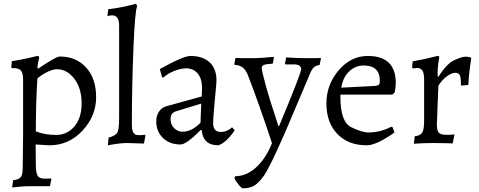

<svg xmlns="http://www.w3.org/2000/svg" viewBox="-20 -762 2554 1023"><path d="M283.2 -393.1Q263.2 -393.1 234.1 -379.6Q205.1 -366.2 179.2 -344.2Q170.9 -213.4 170.9 -62Q219.7 -43 278.8 -43Q337.9 -43 376.5 -88.4Q415 -133.8 415 -211.9Q415 -290 376.5 -341.6Q337.9 -393.1 283.2 -393.1ZM150.9 230Q104.5 230 82 232.9Q60.1 235.8 44.9 236.8L49.8 198.2Q82 194.3 91.6 180.9Q101.1 167.5 101.1 126L103 -40V-337.9Q103 -372.1 92 -385.5Q81.1 -398.9 54.2 -398.9H43L40 -402.8L43 -436Q90.3 -443.4 126.5 -451.7Q162.1 -460 183.1 -464.8L189 -457Q181.6 -427.2 179.2 -402.8L183.1 -396Q277.8 -460.9 298.8 -460.9Q384.8 -460.9 438.5 -402.6Q492.2 -344.2 492.2 -244.1Q492.2 -144 419.4 -65.9Q346.7 12.2 243.2 12.2Q231.4 12.2 169.9 7.8L170.9 110.8Q170.9 156.7 179.9 173.3Q189 189.9 217.8 189.9L252 189L253.9 191.9L246.1 230Z M735.8 -42Q738.3 -42 752.9 -43.9L754.9 -40L747.1 2.9L657.7 0Q619.1 0 554.7 12.2L558.6 -28.8Q599.1 -39.6 606.9 -59.6Q614.7 -79.6 614.7 -134.8V-626Q614.7 -680.2 577.6 -680.2Q565.9 -680.2 552.7 -675.8Q552.7 -684.1 554.7 -693.8L556.6 -712.9Q627.9 -720.7 704.6 -742.2L710.9 -729Q699.2 -705.6 690.9 -503.9Q682.6 -302.2 682.6 -98.1Q682.6 -68.4 690.7 -55.2Q698.7 -42 717.8 -42Z M952.1 -60.1Q1001 -60.1 1048.3 -107.9L1052.2 -210L917.5 -168.9Q888.7 -160.2 888.7 -128.9Q888.7 -97.7 908.2 -78.9Q927.7 -60.1 952.1 -60.1ZM942.4 7.8Q883.8 7.8 848.1 -26.9Q812.5 -61.5 812.5 -116.2Q812.5 -145 826.9 -167Q841.3 -189 865.7 -195.8L1054.7 -248L1056.6 -292Q1056.6 -342.8 1033.4 -370.4Q1010.3 -397.9 971.7 -397.9Q933.1 -397.9 884.3 -373Q865.2 -361.8 848.6 -348.1L843.3 -351.1L831.5 -394Q957 -463.9 994.6 -463.9Q1060.5 -463.9 1096.9 -429.9Q1133.3 -396 1133.3 -335Q1133.3 -320.8 1130.4 -292Q1127.4 -263.2 1124.5 -228.5Q1121.6 -193.8 1118.7 -160.4Q1115.7 -127 1115.7 -105Q1115.7 -59.1 1156.2 -59.1Q1191.4 -59.1 1216.3 -84L1230.5 -67.9Q1186 -2 1143.6 12.2Q1061.5 12.2 1054.7 -68.8L1050.3 -69.8Q972.7 7.8 942.4 7.8Z M1584.5 -393.1Q1584.5 -418.9 1546.4 -418.9H1500.5L1498.5 -422.9L1504.4 -456.1Q1564.9 -452.1 1605.5 -452.1H1661.1Q1676.3 -452.1 1690.4 -453.1L1683.1 -416Q1660.2 -412.1 1649.2 -400.1Q1638.2 -388.2 1627.4 -358.9L1498.5 -55.2Q1416 132.3 1386.2 174.1Q1356.4 215.8 1331.3 229Q1306.2 242.2 1273.4 241.2Q1266.6 241.2 1248 217.8Q1229.5 194.3 1229.5 184.1L1234.4 176.8Q1292.5 176.8 1344 130.4Q1395.5 84 1429.2 1Q1356.9 -218.3 1298.3 -368.2Q1286.1 -393.1 1270.8 -404.1Q1255.4 -415 1230.5 -416L1228.5 -419.9L1234.4 -453.1Q1251.5 -452.1 1267.1 -452.1H1317.4Q1374.5 -452.1 1437.5 -459L1439.5 -454.1L1433.1 -422.9Q1397.9 -420.9 1386.2 -416Q1374.5 -411.1 1374.5 -400.4Q1374.5 -385.3 1396 -306.6Q1417.5 -228 1463.4 -90.8H1467.3Q1584.5 -372.1 1584.5 -393.1Z M1939.9 -463.9Q2088.9 -463.9 2088.9 -318.8Q2087.9 -294.4 2083 -270L2070.3 -257.8H1793.9V-242.2Q1793.9 -112.3 1851.6 -84.2Q1909.2 -56.2 1941.9 -56.2Q2006.8 -56.2 2064.9 -86.9L2071.3 -85L2082 -56.2Q1985.8 12.2 1934.1 12.2Q1835 12.2 1777.1 -48.6Q1719.2 -109.4 1719.2 -210.4Q1719.2 -311.5 1784.7 -387.7Q1850.1 -463.9 1939.9 -463.9ZM2003.9 -331.1Q2003.9 -413.1 1917.5 -413.1Q1874 -413.1 1840.6 -381.6Q1807.1 -350.1 1798.3 -294.9L1979 -304.2Q1994.1 -306.2 1999 -311Q2003.9 -315.9 2003.9 -331.1Z M2377.9 -43.9Q2381.3 -43.9 2399.9 -45.9L2400.9 -42L2392.1 2Q2374 2 2356 1L2290 0Q2235.8 0 2185.1 3.9L2189.9 -36.1Q2219.7 -39.1 2229.7 -55.4Q2239.7 -71.8 2239.7 -119.1V-338.9Q2239.7 -372.1 2230.7 -386Q2221.7 -399.9 2201.7 -399.9L2180.7 -397L2175.8 -403.8L2178.7 -435.1Q2243.7 -446.3 2314 -464.8L2320.8 -459Q2309.6 -397.5 2312 -356L2315.9 -353Q2360.8 -423.8 2401.4 -441.9Q2441.9 -460 2459 -460Q2476.1 -460 2487.8 -456.1L2490.7 -452.1L2483.9 -402.8Q2477.1 -353.5 2475.1 -309.1L2436 -306.2Q2436 -347.2 2430.4 -360.6Q2424.8 -374 2405.8 -374Q2386.7 -374 2361.8 -356Q2336.9 -337.9 2315.9 -306.2Q2314 -254.4 2312.5 -224.1Q2311 -193.8 2310.5 -176Q2310.1 -158.2 2309.6 -143.1Q2309.1 -127.9 2308.3 -116.9Q2307.6 -106 2307.6 -102.1Q2307.6 -67.9 2317.1 -55.9Q2326.7 -43.9 2356 -43.9Z"/></svg>

Font: Alegreya-Regular
Style: Regular
Weight: 400
Designer: Juan Pablo del Peral
Foundry: Juan Pablo del Peral
Version: Version 1.003